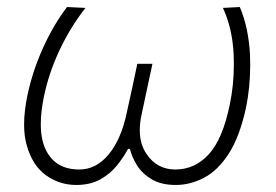

<svg xmlns="http://www.w3.org/2000/svg" viewBox="-20 -517 786 546"><path d="M197 9Q149 9 110.5 -18.8Q72 -46.5 56 -104Q48.5 -130 48.5 -163Q48.5 -202 59 -250.5Q73 -315.5 102 -380Q131 -444.5 170.5 -497L223 -494.5Q180 -439.5 149.5 -374.8Q119 -310 105 -243Q96 -199 96 -164Q96 -117.5 112 -87.5Q139.5 -35 205.5 -35Q254 -35 289.5 -78.5Q325 -122 340.5 -196.5Q349 -235.5 356.5 -269.5Q363.5 -303 370.5 -335.5H413.5Q406 -302.5 399 -268Q391.5 -233 383 -193Q377.5 -168.5 377.5 -147Q377.5 -106 397.5 -78Q427 -35 478.5 -35Q534 -35 573.5 -78Q613 -121 633 -217.5Q645 -274 645 -333.5Q645 -347.5 644.5 -361.5Q641 -436 614 -494.5L662 -497Q687 -438 691 -360.5Q691.5 -345.5 691.5 -331Q691.5 -269 679.5 -210.5Q661.5 -128 630.5 -80Q599.5 -32 560.2 -11.5Q521 9 480 9Q438.5 9 411.2 -7.2Q384 -23.5 369.2 -47.5Q354.5 -71.5 349.5 -93.5H344Q332.5 -71.5 313.5 -47.5Q294.5 -23.5 265.8 -7.2Q237 9 197 9Z"/></svg>

Font: Heraclito ExtraLight
Style: Italic
Weight: 200
Italic angle: -12°
Designer: Kostas Bartsokas (font) & Cristiano Sobral (main changes)
Foundry: Kostas Bartsokas (font) & Cristiano Sobral (main changes)
Version: Version 1.00;July 8, 2020;FontCreator 13.0.0.2655 64-bit